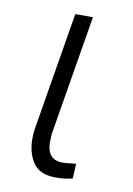

<svg xmlns="http://www.w3.org/2000/svg" viewBox="-67 -573 430 622"><g transform="rotate(10 148.0 -262.0)"><path d="M130.4 -528.3 64.9 -133.3C64 -124 63.5 -115.2 63.5 -106.9C63.5 -75.2 70.8 -49.3 85 -28.3C99.1 -7.3 123 3.4 156.7 3.9C158.7 3.9 161.1 3.9 163.1 3.9C179.7 3.9 197.3 2 214.8 -2.4L217.3 -51.3C196.3 -48.8 181.6 -47.4 172.9 -47.4C171.9 -47.4 171.4 -47.4 170.4 -47.4C139.2 -48.3 123 -66.4 121.6 -102.1L122.6 -131.8L188.5 -528.3Z"/></g></svg>

Font: Roboto Light
Style: Italic
Weight: 300
Italic angle: -12°
Designer: Google
Version: Version 2.137; 2017